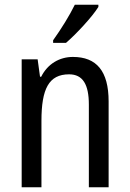

<svg xmlns="http://www.w3.org/2000/svg" viewBox="-20 -786 545 806"><path d="M393 -757V-766H294C272 -721 238 -666 203 -617V-606H257C299 -642 368 -716 393 -757ZM286 -547C230 -547 180 -518 153 -464H148L138 -537H71V0H154V-279C154 -413 185 -474 270 -474C328 -474 353 -431 353 -347V0H436V-360C436 -488 385 -547 286 -547Z"/></svg>

Font: Noto Sans Gujarati Condensed
Style: Regular
Weight: 400
Width: 3
Designer: Jelle Bosma - Monotype Design Team, Universal Thirst
Foundry: Monotype Imaging Inc.
Version: Version 2.106